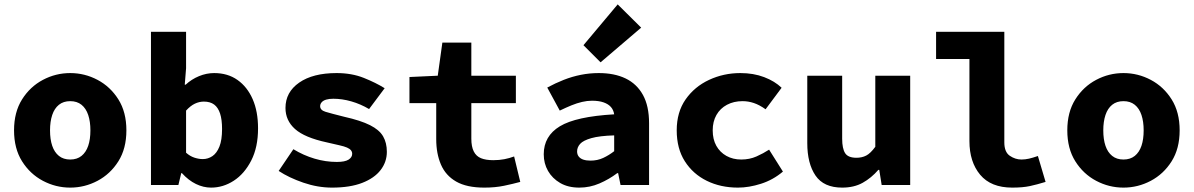

<svg xmlns="http://www.w3.org/2000/svg" viewBox="-20 -843 5440 875"><path d="M300 12Q234 12 175.5 -19Q117 -50 80.5 -108Q44 -166 44 -249Q44 -332 80.5 -390Q117 -448 175.5 -479Q234 -510 300 -510Q366 -510 424.5 -479Q483 -448 519.5 -390Q556 -332 556 -249Q556 -166 519.5 -108Q483 -50 424.5 -19Q366 12 300 12ZM300 -116Q331 -116 351.5 -132.5Q372 -149 382 -178.5Q392 -208 392 -249Q392 -289 382 -319Q372 -349 351.5 -365.5Q331 -382 300 -382Q269 -382 248.5 -365.5Q228 -349 218 -319Q208 -289 208 -249Q208 -208 218 -178.5Q228 -149 248.5 -132.5Q269 -116 300 -116Z M942 12Q907 12 873 -4.5Q839 -21 809 -54H806L793 0H668V-698H828V-532L822 -457H826Q853 -482 887 -496Q921 -510 956 -510Q1018 -510 1062.5 -478.5Q1107 -447 1131.5 -391Q1156 -335 1156 -258Q1156 -172 1125 -111.5Q1094 -51 1045.5 -19.5Q997 12 942 12ZM904 -118Q928 -118 948 -131.5Q968 -145 980 -175Q992 -205 992 -255Q992 -298 983 -325.5Q974 -353 956 -366.5Q938 -380 909 -380Q888 -380 868 -370.5Q848 -361 828 -339V-147Q846 -131 866 -124.5Q886 -118 904 -118Z M1493 12Q1428 12 1362.5 -10.5Q1297 -33 1250 -64L1317 -163Q1363 -135 1413.5 -120Q1464 -105 1515 -105Q1552 -105 1568.5 -115.5Q1585 -126 1585 -142Q1585 -151 1579.5 -158Q1574 -165 1561.5 -170.5Q1549 -176 1526.5 -181Q1504 -186 1470 -194Q1368 -216 1324.5 -255Q1281 -294 1281 -351Q1281 -423 1343.5 -466.5Q1406 -510 1514 -510Q1583 -510 1638 -488Q1693 -466 1733 -441L1662 -346Q1623 -369 1581 -381Q1539 -393 1499 -393Q1480 -393 1466.5 -389Q1453 -385 1446 -377Q1439 -369 1439 -359Q1439 -341 1463.5 -333.5Q1488 -326 1548 -311Q1624 -294 1666.5 -272.5Q1709 -251 1726 -221.5Q1743 -192 1743 -151Q1743 -105 1714.5 -68Q1686 -31 1630.5 -9.5Q1575 12 1493 12Z M2187 12Q2107 12 2059 -15.5Q2011 -43 1989.5 -93Q1968 -143 1968 -209V-373H1846V-492L1975 -498L1996 -649H2128V-498H2331V-373H2128V-211Q2128 -175 2139 -153Q2150 -131 2172 -122Q2194 -113 2228 -113Q2255 -113 2278.5 -117.5Q2302 -122 2323 -130L2351 -14Q2318 -5 2277.5 3.5Q2237 12 2187 12Z M2620 12Q2569 12 2533 -9Q2497 -30 2477.5 -64Q2458 -98 2458 -140Q2458 -223 2531.5 -267.5Q2605 -312 2779 -322Q2776 -342 2764 -355.5Q2752 -369 2730.5 -376.5Q2709 -384 2678 -384Q2656 -384 2632.5 -378.5Q2609 -373 2584.5 -363Q2560 -353 2531 -339L2474 -444Q2511 -464 2549 -479Q2587 -494 2627 -502Q2667 -510 2709 -510Q2780 -510 2831 -485.5Q2882 -461 2910 -410.5Q2938 -360 2938 -281V0H2808L2797 -54H2793Q2756 -26 2712 -7Q2668 12 2620 12ZM2671 -111Q2703 -111 2729.5 -123.5Q2756 -136 2779 -154V-226Q2712 -224 2675 -213.5Q2638 -203 2624 -187.5Q2610 -172 2610 -153Q2610 -139 2617.5 -129.5Q2625 -120 2638.5 -115.5Q2652 -111 2671 -111ZM2717 -559 2639 -637 2795 -823 2902 -717Z M3343 12Q3264 12 3201 -19Q3138 -50 3101 -108Q3064 -166 3064 -249Q3064 -332 3104.5 -390Q3145 -448 3211.5 -479Q3278 -510 3354 -510Q3414 -510 3462.5 -491.5Q3511 -473 3542 -443L3469 -345Q3441 -365 3415.5 -373.5Q3390 -382 3364 -382Q3324 -382 3293 -365.5Q3262 -349 3245 -319Q3228 -289 3228 -249Q3228 -208 3244.5 -178.5Q3261 -149 3290.5 -132.5Q3320 -116 3358 -116Q3396 -116 3427.5 -130Q3459 -144 3485 -161L3548 -61Q3503 -23 3448 -5.5Q3393 12 3343 12Z M3818 12Q3734 12 3696.5 -43Q3659 -98 3659 -191V-498H3818V-211Q3818 -166 3831.5 -145Q3845 -124 3883 -124Q3908 -124 3927.5 -134Q3947 -144 3969 -174V-498H4128V0H3998L3987 -69H3983Q3951 -32 3911.5 -10Q3872 12 3818 12Z M4593 12Q4496 12 4447 -46.5Q4398 -105 4398 -200V-574H4246V-698H4557V-194Q4557 -150 4582 -133Q4607 -116 4635 -116Q4652 -116 4669.5 -120Q4687 -124 4710 -132L4745 -14Q4706 -2 4673.5 5Q4641 12 4593 12Z M5100 12Q5034 12 4975.5 -19Q4917 -50 4880.5 -108Q4844 -166 4844 -249Q4844 -332 4880.5 -390Q4917 -448 4975.5 -479Q5034 -510 5100 -510Q5166 -510 5224.5 -479Q5283 -448 5319.5 -390Q5356 -332 5356 -249Q5356 -166 5319.5 -108Q5283 -50 5224.5 -19Q5166 12 5100 12ZM5100 -116Q5131 -116 5151.5 -132.5Q5172 -149 5182 -178.5Q5192 -208 5192 -249Q5192 -289 5182 -319Q5172 -349 5151.5 -365.5Q5131 -382 5100 -382Q5069 -382 5048.5 -365.5Q5028 -349 5018 -319Q5008 -289 5008 -249Q5008 -208 5018 -178.5Q5028 -149 5048.5 -132.5Q5069 -116 5100 -116Z"/></svg>

Font: Source Code Pro ExtraBold
Style: Regular
Weight: 800
Monospace: yes
Designer: Paul D. Hunt, Teo Tuominen
Foundry: Adobe Systems Incorporated
Version: Version 1.018;hotconv 1.0.116;makeotfexe 2.5.65601